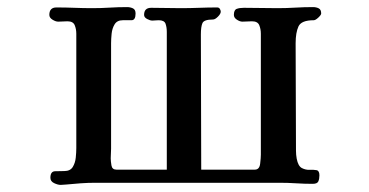

<svg xmlns="http://www.w3.org/2000/svg" viewBox="-20 -523 1040 541"><path d="M885 -485Q885 -496 878 -499.5Q871 -503 862 -503Q837 -503 812 -501.5Q787 -500 762 -500Q738 -500 714.5 -500.5Q691 -501 667 -501Q655 -501 647 -498Q639 -495 639 -481Q639 -473 647.5 -467.5Q656 -462 663 -462Q670 -462 676.5 -462.5Q683 -463 690 -463Q706 -463 710.5 -452Q715 -441 715 -428Q715 -343 715 -258Q715 -173 715 -87Q715 -78 713 -61.5Q711 -45 698 -45H547Q547 -140 546.5 -235.5Q546 -331 546 -426Q546 -448 550.5 -458Q555 -468 580 -468Q586 -468 594 -476Q602 -484 602 -490Q602 -494 599.5 -498Q597 -502 592 -502Q567 -502 541 -501Q515 -500 489 -500Q468 -500 447.5 -500.5Q427 -501 406 -501Q386 -501 386 -481Q386 -474 394.5 -469.5Q403 -465 409 -465Q414 -465 418.5 -465.5Q423 -466 427 -466Q443 -466 446.5 -456Q450 -446 450 -433Q450 -336 450 -239Q450 -142 450 -45H308Q296 -45 294 -57Q292 -69 292 -77Q292 -84 292.5 -90.5Q293 -97 293 -104V-401Q293 -413 294.5 -428Q296 -443 303 -454.5Q310 -466 326 -466Q339 -466 350.5 -466Q362 -466 362 -485Q362 -496 354.5 -499.5Q347 -503 338 -503Q313 -503 289 -501.5Q265 -500 240 -500Q215 -500 190 -501Q165 -502 139 -502Q119 -502 119 -481Q119 -473 128 -467.5Q137 -462 144 -462Q151 -462 157 -462.5Q163 -463 170 -463Q186 -463 190.5 -452Q195 -441 195 -428Q195 -347 195 -266.5Q195 -186 195 -106Q195 -94 193.5 -79Q192 -64 185 -52.5Q178 -41 161 -41Q148 -41 135 -40.5Q122 -40 122 -22Q122 -12 132.5 -7Q143 -2 151 -2Q155 -2 158.5 -2.5Q162 -3 166 -3Q186 -5 207 -6.5Q228 -8 248 -8H768Q791 -8 814.5 -6.5Q838 -5 861 -5Q874 -5 877 -12Q880 -19 880 -29Q880 -42 872 -43.5Q864 -45 852.5 -44.5Q841 -44 830.5 -49.5Q820 -55 816 -76Q815 -81 814.5 -87Q814 -93 814 -98Q814 -174 813.5 -249.5Q813 -325 813 -401Q813 -431 821 -448.5Q829 -466 864 -466Q869 -466 877 -473.5Q885 -481 885 -485Z"/></svg>

Font: UoqMunThenKhung
Style: Regular
Weight: 400
Designer: Font-Kai, 金井和夫, 宇文滿月
Foundry: Kazuo Kanai, Moonlit Owen
Version: Version 1.197